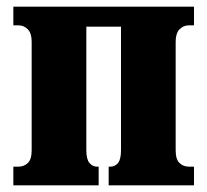

<svg xmlns="http://www.w3.org/2000/svg" viewBox="-20 -556 622 576"><path d="M20 0V-56H35Q52 -56 63.5 -67Q75 -78 75 -105V-431Q75 -456 63.5 -468Q52 -480 35 -480H20V-536H562V-480H547Q530 -480 518.5 -468Q507 -456 507 -431V-105Q507 -78 518.5 -67Q530 -56 547 -56H562V0H306V-56H311Q325 -56 334 -67Q343 -78 343 -105V-476H239V-105Q239 -78 248.5 -67Q258 -56 271 -56H276V0Z"/></svg>

Font: Noto Serif ExtraCondensed Black
Style: Regular
Weight: 900
Width: 2
Designer: Monotype Design Team
Foundry: Monotype Imaging Inc.
Version: Version 2.015; ttfautohint (v1.8.4.7-5d5b)